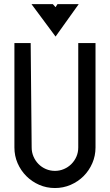

<svg xmlns="http://www.w3.org/2000/svg" viewBox="-20 -928 544 950"><path d="M452.6 -198.2Q452.6 -157.2 436.8 -120.6Q420.9 -84 393.6 -56.6Q366.2 -29.3 329.6 -13.4Q293 2.4 252 2.4Q210.4 2.4 174.1 -13.4Q137.7 -29.3 110.4 -56.6Q83 -84 67.1 -120.4Q51.3 -156.7 51.3 -198.2V-714.8H131.8L136.7 -198.2Q136.7 -174.3 145.8 -153.3Q154.8 -132.3 170.4 -116.5Q186 -100.6 207 -91.6Q228 -82.5 252 -82.5Q275.4 -82.5 296.4 -91.6Q317.4 -100.6 333.3 -116.5Q349.1 -132.3 358.2 -153.3Q367.2 -174.3 367.2 -198.2V-714.8H452.6ZM264.6 -907.7H369.6L254.9 -747.1L135.7 -907.7H241.2L254.9 -892.6Z"/></svg>

Font: Proletarsk
Style: Regular
Weight: 400
Designer: Peter Wiegel, original typeface by Carl Albert Fahrenwaldt 1901
Foundry: Peter Wiegel
Version: Version 1.000 2010 initial release